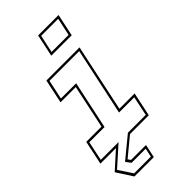

<svg xmlns="http://www.w3.org/2000/svg" viewBox="-289 -818 1069 1069"><g transform="rotate(-45 246.0 -283.0)"><path d="M80.5 184.5 19.5 90 119.5 0H-3L27 -141.5H147L201.5 -398.5H81.5L111.5 -540H372.5L288 -141.5H408L378 0H230L121 90L132.5 106H250L233 184.5ZM91.5 171H223L234 119.5H123L101 90L227 -13.5H367.5L391.5 -128H271.5L356.5 -526.5H122.5L98 -412H218L157.5 -128H37.5L13.5 -13.5H153.5L38 90ZM228.5 -618.5 256.5 -750H417.5L389.5 -618.5ZM244.5 -632H378.5L401 -736.5H267Z"/></g></svg>

Font: Tourney Thin
Style: Italic
Weight: 100
Italic angle: -12°
Designer: Tyler Finck
Foundry: Etcetera Type Co
Version: Version 1.015